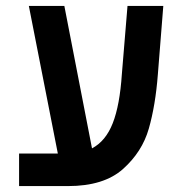

<svg xmlns="http://www.w3.org/2000/svg" viewBox="-20 -629 640 649"><path d="M44.5 -110H175.5L77.5 -609H197.5L291 -127.5Q337.5 -152 361.2 -212.8Q385 -273.5 392 -379.5L411 -609H532L513.5 -376.5Q505.5 -273 483 -194.2Q460.5 -115.5 395.8 -57.8Q331 0 210 0H44.5Z"/></svg>

Font: JuliaMono SemiBold
Style: Italic
Weight: 600
Italic angle: -9°
Monospace: yes
Designer: cormullion
Foundry: corm
Version: Version 0.056; ttfautohint (v1.8.4)